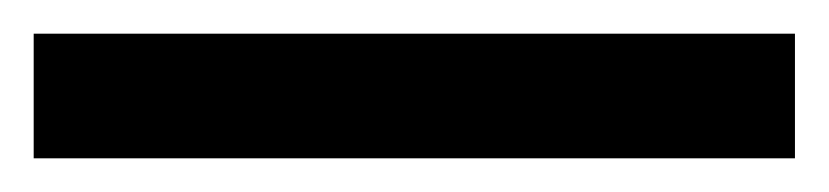

<svg xmlns="http://www.w3.org/2000/svg" viewBox="-23 -854 492 114"><path d="M449 -760H-3V-834H449Z"/></svg>

Font: Avrile Sans Condensed Medium
Style: Regular
Weight: 500
Width: 3
Designer: Monotype Design Team
Foundry: Monotype Imaging Inc.
Version: Version 2.001;September 10, 2019;FontCreator 11.5.0.2425 64-